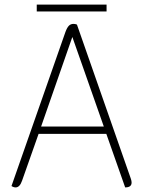

<svg xmlns="http://www.w3.org/2000/svg" viewBox="-20 -810 623 836"><path d="M30 0 265 -671Q272 -690 280 -698Q288 -706 300 -706Q308 -706 315 -703L550 -31Q553 -22 553 -15Q553 6 525 6L443 -227H148L76 -23Q66 6 48 6Q39 6 30 0ZM432 -259 295 -649 159 -259ZM140 -790H444V-760H140Z"/></svg>

Font: Thasadith
Style: Regular
Weight: 400
Designer: Cadson Demak Co.,Ltd.
Foundry: Cadson Demak Co.,Ltd.
Version: Version 1.000; ttfautohint (v1.6)